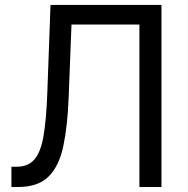

<svg xmlns="http://www.w3.org/2000/svg" viewBox="-20 -747 753 767"><path d="M25.6 0V-81H46.9Q92.3 -81 117.5 -110.1Q142.8 -139.2 153.9 -204.2Q165.1 -269.2 169 -376.4L181.8 -727.3H625V0H536.9V-649.1H265.6L254.3 -359.4Q250 -245 233.3 -164.8Q216.6 -84.5 174.7 -42.3Q132.8 0 52.6 0Z"/></svg>

Font: Inter Alia
Style: Regular
Weight: 400
Designer: Rasmus Andersson (Latin, Greek, Cyrillic etc.) and Evan from Shavian.info (Shavian, old style figures)
Foundry: Shavian.info
Version: Version 0.001;git-37ab20767